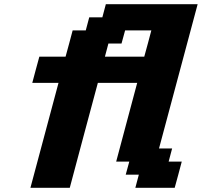

<svg xmlns="http://www.w3.org/2000/svg" viewBox="-20 -895 977 915"><path d="M625 0H812.5Q818.4 -21 829.6 -62.5Q840.8 -104 846.2 -125H783.7L800.3 -187.5H737.8L921.9 -875H484.4L467.8 -812.5H405.3L388.7 -750H326.2Q320.8 -729.5 309.6 -687.7Q298.3 -646 292.5 -625H167.5Q161.6 -604 150.4 -562.3Q139.2 -520.5 133.8 -500H258.8Q236.8 -417 191.9 -250Q147 -83 125 0H312.5Q334.5 -83 379.2 -250Q423.8 -417 446.3 -500H633.8Q617.2 -437.5 583.7 -312.5Q550.3 -187.5 533.7 -125H596.2L579.1 -62.5H641.6ZM667.5 -625H480L496.6 -687.5H559.1L576.2 -750H701.2Q695.8 -729.5 684.6 -687.5Q673.3 -645.5 667.5 -625Z"/></svg>

Font: Faithful 32x
Style: SemiboldOblique
Weight: 400
Foundry: Faithful Resource Pack
Version: Version 1.0; January 27, 2023